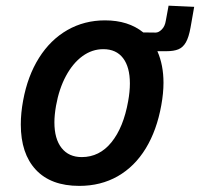

<svg xmlns="http://www.w3.org/2000/svg" viewBox="-20 -630 688 660"><path d="M51.5 -202Q51.5 -241.5 59.5 -284.5Q75 -369 114.2 -431.2Q153.5 -493.5 211.8 -526.8Q270 -560 341 -560Q421 -560 472.5 -518.5L515 -518Q525.5 -518 536.2 -528.8Q547 -539.5 550 -559L559.5 -610.5L647.5 -606.5Q642 -573.5 635 -535.5Q629 -502 619 -484.5Q609 -467 593.2 -460.5Q577.5 -454 552 -454H521Q542 -406.5 542 -345.5Q542 -310 534.5 -268.5Q519 -182 481 -119.8Q443 -57.5 384.8 -24.2Q326.5 9 252.5 9Q155 9 103.2 -46.5Q51.5 -102 51.5 -202ZM420.5 -282Q426.5 -315 426.5 -343Q426.5 -399.5 403 -430.2Q379.5 -461 335 -461Q296.5 -461 263.5 -437Q230.5 -413 206.8 -369Q183 -325 172.5 -266Q167 -234 167 -209.5Q167 -152.5 191.8 -121.2Q216.5 -90 261 -90Q322 -90 363.2 -141Q404.5 -192 420.5 -282Z"/></svg>

Font: JuliaMono SemiBold
Style: Italic
Weight: 600
Italic angle: -9°
Monospace: yes
Designer: cormullion
Foundry: corm
Version: Version 0.056; ttfautohint (v1.8.4)